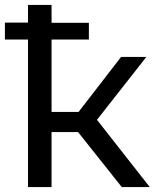

<svg xmlns="http://www.w3.org/2000/svg" viewBox="-20 -762 637 782"><path d="M590 0H476L298 -224H190V0H94V-601H0V-670H94V-742H190V-669H342V-601H190V-306H300L473 -530H576L375 -274Z"/></svg>

Font: false
Style: Regular
Weight: 500
Designer: Julieta Ulanovsky
Foundry: Julieta Ulanovsky
Version: Version 7.222;hotconv 1.0.109;makeotfexe 2.5.65596